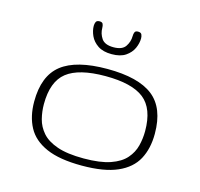

<svg xmlns="http://www.w3.org/2000/svg" viewBox="-87 -648 778 746"><g transform="rotate(15 302.5 -275.0)"><path d="M302.7 4.9Q212.9 4.9 159.7 -18.6Q106.4 -42 83.3 -85.2Q60.1 -128.4 60.1 -188Q60.1 -291.5 118.9 -337.6Q177.7 -383.8 302.7 -383.8Q427.7 -383.8 486.6 -337.6Q545.4 -291.5 545.4 -188Q545.4 -128.4 522.2 -85.2Q499 -42 445.8 -18.6Q392.6 4.9 302.7 4.9ZM302.7 -23.9Q369.1 -23.9 409.7 -38.1Q450.2 -52.2 470.9 -76.2Q491.7 -100.1 499 -129.2Q506.3 -158.2 506.3 -188Q506.3 -278.8 458 -316.9Q409.7 -355 302.7 -355Q195.8 -355 147.5 -316.9Q99.1 -278.8 99.1 -188Q99.1 -158.2 106.4 -129.2Q113.8 -100.1 134.5 -76.2Q155.3 -52.2 195.8 -38.1Q236.3 -23.9 302.7 -23.9ZM302.7 -443.4Q268.1 -443.4 247.1 -457.5Q226.1 -471.7 216.8 -492.2Q207.5 -512.7 207.5 -532.2Q207.5 -540.5 210.7 -547.6Q213.9 -554.7 225.6 -554.7Q235.8 -554.7 238.8 -548.1Q241.7 -541.5 241.7 -532.2Q241.7 -509.8 254.6 -490.5Q267.6 -471.2 302.7 -471.2Q337.9 -471.2 350.8 -490.5Q363.8 -509.8 363.8 -532.2Q363.8 -541.5 366.7 -548.1Q369.6 -554.7 379.9 -554.7Q391.6 -554.7 394.8 -547.6Q397.9 -540.5 397.9 -532.2Q397.9 -512.7 388.7 -492.2Q379.4 -471.7 358.6 -457.5Q337.9 -443.4 302.7 -443.4Z"/></g></svg>

Font: Gruppo
Style: Regular
Weight: 400
Designer: Vernon Adams
Foundry: Vernon Adams
Version: Version 1.001; ttfautohint (v1.8.4.7-5d5b);gftools[0.9.28]